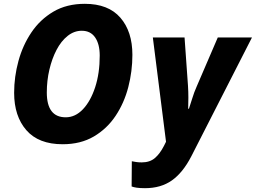

<svg xmlns="http://www.w3.org/2000/svg" viewBox="-20 -745 1339 1005"><path d="M308 10Q182 10 118 -63.5Q54 -137 54 -259Q54 -343 76.5 -425.5Q99 -508 144.5 -575.5Q190 -643 259.5 -684Q329 -725 424 -725Q547 -725 610 -652.5Q673 -580 673 -458Q673 -372 651.5 -289Q630 -206 585 -138.5Q540 -71 471 -30.5Q402 10 308 10ZM324 -131Q374 -131 414 -173Q454 -215 478 -288Q502 -361 502 -454Q502 -514 478 -549Q454 -584 408 -584Q368 -584 334 -557Q300 -530 276 -484Q252 -438 238.5 -380.5Q225 -323 225 -261Q225 -131 324 -131ZM739 240Q713 240 696 237.5Q679 235 669 231L670 99Q680 101 692.5 103Q705 105 722 105Q764 105 790.5 82.5Q817 60 838 19L849 -3L780 -549H946L964 -296Q966 -266 966 -234Q966 -202 965 -176H969Q977 -199 986.5 -230.5Q996 -262 1009 -291L1120 -549H1299L981 74Q937 159 879.5 199.5Q822 240 739 240Z"/></svg>

Font: Noto Sans Disp ExtBd
Style: Italic
Weight: 800
Italic angle: -12°
Designer: Monotype Design Team
Foundry: Monotype Imaging Inc.
Version: Version 2.000;GOOG;noto-source:20170915:90ef993387c0